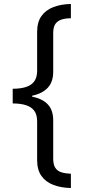

<svg xmlns="http://www.w3.org/2000/svg" viewBox="-20 -812 431 967"><path d="M44 -365Q84 -365 111.5 -374Q139 -383 153 -403Q167 -423 167 -455V-651Q167 -701 189 -731.5Q211 -762 249.5 -776.5Q288 -791 337 -792V-720Q310 -720 290 -713.5Q270 -707 259 -691.5Q248 -676 248 -645V-450Q248 -400 221 -370.5Q194 -341 142 -330V-325Q194 -315 221 -286Q248 -257 248 -206V-13Q248 18 259 34Q270 50 290 56Q310 62 337 63V135Q288 134 249.5 119.5Q211 105 189 74.5Q167 44 167 -6V-201Q167 -234 153 -253.5Q139 -273 111.5 -282Q84 -291 44 -291Z"/></svg>

Font: lgurmukhi15
Style: Book
Weight: 400
Designer: Jelle Bosma - Monotype Design Team
Foundry: Monotype Imaging Inc.
Version: Version 2.003